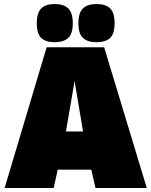

<svg xmlns="http://www.w3.org/2000/svg" viewBox="-20 -935 753 955"><path d="M3 0 212 -700H498L710 0H455L434 -91H267L247 0ZM308 -281H393L351 -532ZM460 -725Q416 -725 393 -746Q370 -767 370 -819Q370 -872 393 -893.5Q416 -915 460 -915Q505 -915 527.5 -893.5Q550 -872 550 -819Q550 -767 527.5 -746Q505 -725 460 -725ZM252 -725Q208 -725 185.5 -746Q163 -767 163 -819Q163 -872 185.5 -893.5Q208 -915 252 -915Q296 -915 319 -893.5Q342 -872 342 -819Q342 -767 319 -746Q296 -725 252 -725Z"/></svg>

Font: Georama ExtraCondensed Thin Black
Style: Regular
Weight: 900
Version: Version 1.001